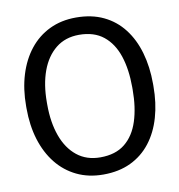

<svg xmlns="http://www.w3.org/2000/svg" viewBox="-82 -796 823 881"><g transform="rotate(-10 330.0 -355.5)"><path d="M329.6 10.3Q260.7 10.3 206.1 -16.1Q151.4 -42.5 113 -90.6Q74.7 -138.7 54.4 -204.6Q34.2 -270.5 34.2 -350.1V-360.4Q34.2 -439.5 54.4 -505.6Q74.7 -571.8 113 -620.1Q151.4 -668.5 206.1 -694.8Q260.7 -721.2 329.6 -721.2Q402.3 -721.2 457.5 -694.8Q512.7 -668.5 550 -620.1Q587.4 -571.8 606.4 -505.6Q625.5 -439.5 625.5 -360.4V-350.1Q625.5 -270.5 606.4 -204.6Q587.4 -138.7 550 -90.6Q512.7 -42.5 457.5 -16.1Q402.3 10.3 329.6 10.3ZM329.6 -69.8Q400.4 -69.8 444.1 -105Q487.8 -140.1 508.3 -203.4Q528.8 -266.6 528.8 -350.1V-361.3Q528.8 -444.3 508.1 -507.1Q487.3 -569.8 443.4 -605.2Q399.4 -640.6 329.6 -640.6Q265.6 -640.6 221.2 -605Q176.8 -569.3 153.8 -506.6Q130.9 -443.8 130.9 -361.3V-350.1Q130.9 -267.1 153.8 -203.9Q176.8 -140.6 221.2 -105.2Q265.6 -69.8 329.6 -69.8Z"/></g></svg>

Font: Roboto Slab LO
Style: Regular
Weight: 400
Designer: Google
Version: Version 2.000